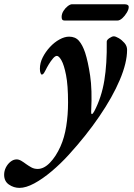

<svg xmlns="http://www.w3.org/2000/svg" viewBox="-141 -615 643 924"><path d="M-47.4 289.2Q-74.7 289.2 -97.9 273.3Q-121.1 257.5 -121.1 225.9Q-121.1 207.8 -112.7 191Q-104.2 174.3 -90.3 163.2Q-76.4 152.1 -60.8 152.1Q-50 152.1 -38.1 159.2Q-26.2 166.4 -15.1 174.8Q-3.1 183.3 10 190.6Q23.2 198 40.4 198Q70.4 198 99.5 167.9Q128.6 137.7 150.1 89.6Q169 47.5 177.7 -6.9Q186.5 -61.4 186.5 -122Q186.5 -205 176.8 -254Q167.1 -302.9 154.8 -324.4Q142.6 -346 132.6 -346Q124.2 -346 113.5 -333.2Q102.8 -320.5 93.3 -304.7Q83.8 -288.9 79 -278.5Q77.2 -274.3 71.6 -265.2Q66 -256.1 60 -256.1Q56.8 -256.1 53.9 -263.8Q51 -271.4 51 -284.1Q51 -312 64.6 -338.9Q78.2 -365.8 99.5 -388.8Q120.7 -411.7 145.3 -425.1Q169.8 -438.6 191.7 -438.6Q221.5 -438.6 238.8 -418.7Q256.1 -398.9 268.6 -361.9Q282.6 -318.9 292.8 -250.9Q302.9 -182.9 297.9 -82.9Q296.9 -64.9 301.4 -65.9Q305.9 -66.9 312.9 -79.9Q347.6 -146.2 361 -227.2Q374.3 -308.1 372.7 -414.7Q372.7 -422.9 385.5 -431.6Q398.4 -440.2 406.5 -440.2Q415.4 -440.2 430.4 -431.4Q445.3 -422.7 458 -408.2Q470.6 -393.6 470.6 -375.1Q470.6 -313.1 435.5 -230.3Q400.4 -147.5 337 -54.8Q273.7 38 189.8 130Q150.7 173 107.3 209.5Q64 246 23.9 267.6Q-16.2 289.2 -47.4 289.2ZM170.3 -516.1Q161.4 -516.1 158.5 -520.7Q155.6 -525.2 155.6 -533.3Q155.6 -548.3 164.5 -562.5Q173.4 -576.6 185.2 -585.6Q197.1 -594.6 205.9 -594.6H457.2Q478.5 -594.6 478.5 -581.3Q478.5 -570 469.5 -554.6Q460.5 -539.2 448 -527.7Q435.5 -516.1 423.6 -516.1Z"/></svg>

Font: EB Garamond
Style: Italic
Weight: 400
Italic angle: -17.2°
Designer: Georg Duffner and Octavio Pardo
Foundry: Georg Duffner
Version: Version 1.001